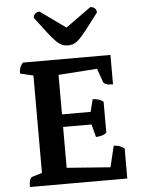

<svg xmlns="http://www.w3.org/2000/svg" viewBox="-60 -942 733 988"><g transform="rotate(-5 307.0 -447.5)"><path d="M54 0Q54 -45 70 -51L122 -67V-570L54 -586Q54 -603 58 -615.5Q62 -628 74 -641H526V-489Q500 -489 489 -494Q478 -499 475 -508L451 -576L251 -562V-358H399L415 -422Q428 -422 443 -418Q458 -414 470 -404V-245Q458 -234 443 -230.5Q428 -227 415 -227L398 -293H251V-82L476 -65L502 -174Q533 -174 557 -155V0ZM314 -709Q297 -709 282.5 -715Q268 -721 251.5 -737.5Q235 -754 211 -785Q187 -816 150 -865Q150 -878 159.5 -886.5Q169 -895 182 -895L313 -801L444 -895Q458 -895 467 -886.5Q476 -878 476 -865Q439 -816 415 -785Q391 -754 374.5 -737.5Q358 -721 344 -715Q330 -709 314 -709Z"/></g></svg>

Font: Petrona
Style: Bold
Weight: 700
Designer: Ringo R. Seeber
Foundry: Ringo R. Seeber
Version: Version 2.001; ttfautohint (v1.8.3)